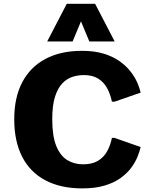

<svg xmlns="http://www.w3.org/2000/svg" viewBox="-20 -992 821 1021"><path d="M417 9.8Q302.7 9.8 221.7 -33Q140.6 -75.7 98.1 -158Q55.7 -240.2 55.7 -357.9Q55.7 -473.1 98.1 -554.2Q140.6 -635.3 221.2 -678.5Q301.8 -721.7 416 -721.7Q482.4 -721.7 531.7 -706.5Q581.1 -691.4 616.2 -666.3Q651.4 -641.1 674.3 -611.6Q697.3 -582 710 -552.7Q722.7 -523.4 728 -499.5L588.9 -451.2H575.2Q566.9 -491.7 549.3 -523.7Q531.7 -555.7 501.7 -574.2Q471.7 -592.8 425.8 -592.8Q395 -592.8 365.2 -583.3Q335.4 -573.7 311.3 -548.6Q287.1 -523.4 272.5 -477.5Q257.8 -431.6 257.8 -357.9Q257.8 -268.1 279.3 -215.6Q300.8 -163.1 337.9 -140.6Q375 -118.2 421.9 -118.2Q468.8 -118.2 499.8 -136.2Q530.8 -154.3 548.8 -186Q566.9 -217.8 575.2 -258.8H588.9L728 -210Q722.2 -185.5 710.2 -156.2Q698.2 -127 676.3 -97.9Q654.3 -68.8 619.6 -44.2Q585 -19.5 535.2 -4.9Q485.4 9.8 417 9.8ZM231 -771.5 335 -971.7H485.8L589.8 -771.5H455.1L410.6 -878.4L366.2 -771.5Z"/></svg>

Font: Comme ExtraBold
Style: Regular
Weight: 800
Version: Version 1.000;gftools[0.9.27]